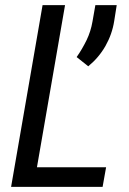

<svg xmlns="http://www.w3.org/2000/svg" viewBox="-20 -731 506 751"><path d="M395 -76.7H124.5L234.4 -710.9H146.5L23.4 0H381.3ZM426.8 -649.4 436.5 -710.9H353L341.8 -647C337.4 -621.1 329.6 -596.7 318.8 -574.2C307.6 -551.3 294.9 -529.3 279.8 -507.8L325.2 -471.7C352.5 -494.1 375 -520.5 392.6 -551.3C409.7 -581.5 421.4 -614.3 426.8 -649.4Z"/></svg>

Font: Roboto Condensed
Style: Italic
Weight: 400
Designer: Google
Version: Version 1.000;PS 001.000;hotconv 1.0.88;makeotf.lib2.5.64775